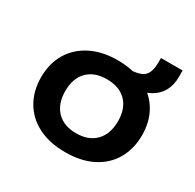

<svg xmlns="http://www.w3.org/2000/svg" viewBox="-140 -770 945 931"><g transform="rotate(30 332.5 -304.0)"><path d="M333 10Q245 10 181.5 -22Q118 -54 84 -112.5Q50 -171 50 -247Q50 -324 84 -381.5Q118 -439 181.5 -471.5Q245 -504 332 -504Q420 -504 483.5 -471.5Q547 -439 581 -381.5Q615 -324 615 -247Q615 -171 581 -112.5Q547 -54 483.5 -22Q420 10 333 10ZM332 -96Q402 -96 441 -136.5Q480 -177 480 -248Q480 -319 441 -358.5Q402 -398 332 -398Q263 -398 224 -358.5Q185 -319 185 -248Q185 -177 224 -136.5Q263 -96 332 -96ZM477 -426 397 -477V-493Q438 -494 462.5 -503.5Q487 -513 497 -535.5Q507 -558 507 -598V-618H628V-580Q628 -537 610 -503.5Q592 -470 558 -450.5Q524 -431 477 -426Z"/></g></svg>

Font: Nunito Sans 10pt SemiExpanded
Style: Bold
Weight: 700
Width: 6
Designer: Vernon Adams
Foundry: Vernon Adams
Version: Version 3.101;gftools[0.9.27]